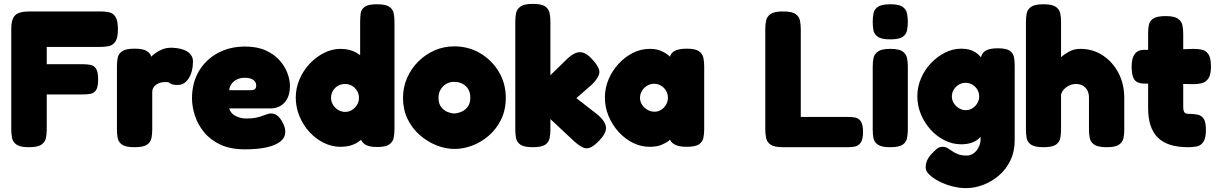

<svg xmlns="http://www.w3.org/2000/svg" viewBox="-20 -750 6274 990"><path d="M129 9Q84 9 65 -4.5Q46 -18 42 -39.5Q38 -61 38 -83V-600Q38 -652 58.5 -671.5Q79 -691 132 -691H498Q521 -691 541.5 -687Q562 -683 575 -664Q588 -645 588 -599Q588 -554 574.5 -535Q561 -516 540 -512Q519 -508 496 -508H221V-419H405Q428 -419 446.5 -415.5Q465 -412 475.5 -395.5Q486 -379 486 -339Q486 -301 475 -285Q464 -269 445.5 -266Q427 -263 404 -263H221V-82Q221 -60 217 -39Q213 -18 194 -4.5Q175 9 129 9Z M673 9Q628 9 609 -4.5Q590 -18 586.5 -39.5Q583 -61 583 -83V-409Q583 -432 587 -452.5Q591 -473 610 -486Q629 -499 674 -499Q718 -499 736.5 -487Q755 -475 759 -460.5Q763 -446 763 -438L747 -444Q747 -444 755 -453Q763 -462 778.5 -474Q794 -486 815.5 -495Q837 -504 864 -504Q873 -504 886.5 -502.5Q900 -501 915.5 -497Q931 -493 944.5 -485Q958 -477 966.5 -464Q975 -451 975 -432Q975 -382 953.5 -347Q932 -312 897 -312Q878 -312 870 -314.5Q862 -317 858.5 -319.5Q855 -322 850.5 -324.5Q846 -327 834 -327Q819 -327 806.5 -323.5Q794 -320 784.5 -313Q775 -306 770 -296.5Q765 -287 765 -276V-81Q765 -59 761 -38Q757 -17 738 -4Q719 9 673 9Z M1243 20Q1168 20 1116 -4.5Q1064 -29 1032 -68.5Q1000 -108 985 -154Q970 -200 970 -243Q970 -322 1005 -382Q1040 -442 1102 -476Q1164 -510 1244 -510Q1306 -510 1350 -490Q1394 -470 1421.5 -439Q1449 -408 1462 -373Q1475 -338 1475 -308Q1475 -251 1447 -221Q1419 -191 1375 -191H1162Q1166 -175 1178.5 -163.5Q1191 -152 1210 -145.5Q1229 -139 1251 -139Q1273 -139 1290 -141.5Q1307 -144 1319.5 -148Q1332 -152 1342.5 -156Q1353 -160 1361.5 -162.5Q1370 -165 1378 -165Q1396 -165 1411 -153Q1426 -141 1438 -117Q1445 -104 1448 -92.5Q1451 -81 1451 -71Q1451 -41 1426.5 -21Q1402 -1 1356 9.5Q1310 20 1243 20ZM1162 -285H1274Q1288 -285 1294.5 -291Q1301 -297 1301 -309Q1301 -322 1293.5 -331Q1286 -340 1273 -344.5Q1260 -349 1242 -349Q1218 -349 1200 -339.5Q1182 -330 1172.5 -315.5Q1163 -301 1162 -285Z M1736 7Q1691 7 1649.5 -13.5Q1608 -34 1575.5 -69.5Q1543 -105 1524 -151Q1505 -197 1505 -247Q1505 -295 1524 -340Q1543 -385 1576 -420.5Q1609 -456 1650.5 -477Q1692 -498 1736 -498Q1784 -498 1819 -477.5Q1854 -457 1877 -422Q1900 -387 1911.5 -342Q1923 -297 1924 -249Q1925 -200 1914 -154.5Q1903 -109 1880 -72.5Q1857 -36 1821.5 -14.5Q1786 7 1736 7ZM1760 -173Q1779 -173 1795 -183Q1811 -193 1821 -209.5Q1831 -226 1831 -245Q1831 -265 1821.5 -281Q1812 -297 1796 -307Q1780 -317 1759 -317Q1739 -317 1722.5 -307.5Q1706 -298 1696.5 -281.5Q1687 -265 1687 -245Q1687 -226 1697 -209.5Q1707 -193 1724 -183Q1741 -173 1760 -173ZM1924 8Q1884 8 1864 -4Q1844 -16 1837 -42V-637Q1837 -659 1839.5 -680Q1842 -701 1860 -714.5Q1878 -728 1923 -728Q1969 -728 1987.5 -715Q2006 -702 2010 -681.5Q2014 -661 2014 -638V-83Q2014 -61 2010 -40Q2006 -19 1987.5 -5.5Q1969 8 1924 8Z M2324 18Q2278 18 2231 -0.5Q2184 -19 2144.5 -53.5Q2105 -88 2081.5 -136.5Q2058 -185 2058 -245Q2058 -300 2079 -348Q2100 -396 2136.5 -432.5Q2173 -469 2220.5 -490Q2268 -511 2322 -511Q2396 -511 2456 -475.5Q2516 -440 2552 -380Q2588 -320 2588 -246Q2588 -183 2564 -134Q2540 -85 2501 -51Q2462 -17 2415.5 0.5Q2369 18 2324 18ZM2322 -165Q2337 -165 2356.5 -172.5Q2376 -180 2390.5 -198Q2405 -216 2405 -247Q2405 -272 2394.5 -290Q2384 -308 2365 -318Q2346 -328 2321 -328Q2299 -328 2281 -317.5Q2263 -307 2252 -288.5Q2241 -270 2241 -246Q2241 -216 2255 -198Q2269 -180 2288 -172.5Q2307 -165 2322 -165Z M3065 -156Q3102 -123 3104.5 -93.5Q3107 -64 3071 -26Q3044 2 3024.5 10.5Q3005 19 2986 10.5Q2967 2 2941 -21L2818 -136V-81Q2818 -59 2814 -38Q2810 -17 2791.5 -4Q2773 9 2727 9Q2682 9 2663 -4.5Q2644 -18 2640.5 -39Q2637 -60 2637 -82V-639Q2637 -662 2641 -682.5Q2645 -703 2664 -716.5Q2683 -730 2728 -730Q2773 -730 2791.5 -716.5Q2810 -703 2814 -682Q2818 -661 2818 -638V-362L2903 -445Q2927 -468 2948 -476.5Q2969 -485 2989.5 -477.5Q3010 -470 3033 -445Q3072 -403 3070.5 -377Q3069 -351 3033 -315L2952 -244Z M3520 7Q3475 7 3453.5 -8Q3432 -23 3433 -42H3447Q3442 -35 3427.5 -23.5Q3413 -12 3389 -2.5Q3365 7 3330 7Q3285 7 3243.5 -13.5Q3202 -34 3169.5 -70Q3137 -106 3118 -151.5Q3099 -197 3099 -247Q3099 -296 3118 -341Q3137 -386 3170 -421.5Q3203 -457 3244 -477.5Q3285 -498 3330 -498Q3364 -498 3387.5 -488Q3411 -478 3425.5 -466Q3440 -454 3445 -446H3434Q3433 -471 3454.5 -485Q3476 -499 3521 -499Q3566 -499 3584.5 -485.5Q3603 -472 3607 -451Q3611 -430 3611 -408V-83Q3611 -61 3607 -40Q3603 -19 3584.5 -6Q3566 7 3520 7ZM3355 -174Q3374 -174 3389.5 -184Q3405 -194 3414.5 -210.5Q3424 -227 3424 -246Q3424 -266 3414.5 -282Q3405 -298 3389 -308Q3373 -318 3353 -318Q3333 -318 3316.5 -308Q3300 -298 3290 -281.5Q3280 -265 3280 -245Q3280 -226 3290.5 -210Q3301 -194 3318 -184Q3335 -174 3355 -174Z M4017 9Q3972 9 3953 -4.5Q3934 -18 3930 -39.5Q3926 -61 3926 -83V-600Q3926 -622 3930 -643Q3934 -664 3953 -677.5Q3972 -691 4018 -691Q4064 -691 4082.5 -677.5Q4101 -664 4105 -643Q4109 -622 4109 -599V-147H4353Q4372 -147 4389.5 -144Q4407 -141 4418.5 -124.5Q4430 -108 4430 -69Q4430 -31 4418 -14.5Q4406 2 4388.5 5.5Q4371 9 4352 9Z M4570 9Q4525 9 4506 -4.5Q4487 -18 4483.5 -39Q4480 -60 4480 -82V-408Q4480 -430 4484 -450.5Q4488 -471 4507 -484.5Q4526 -498 4571 -498Q4616 -498 4634.5 -484.5Q4653 -471 4657 -450Q4661 -429 4661 -406V-81Q4661 -59 4657 -38Q4653 -17 4634.5 -4Q4616 9 4570 9ZM4570 -547Q4525 -547 4506 -560.5Q4487 -574 4483.5 -595Q4480 -616 4480 -638Q4480 -661 4484 -681.5Q4488 -702 4507 -715Q4526 -728 4571 -728Q4616 -728 4634.5 -714.5Q4653 -701 4657 -680Q4661 -659 4661 -637Q4661 -615 4657 -594Q4653 -573 4634.5 -560Q4616 -547 4570 -547Z M4961 220Q4926 220 4889.5 210.5Q4853 201 4822 185Q4791 169 4772 150.5Q4753 132 4753 114Q4753 94 4760.5 77Q4768 60 4783 44Q4799 27 4811 17Q4823 7 4840 7Q4855 7 4866.5 14Q4878 21 4890 29.5Q4902 38 4919.5 45Q4937 52 4964 52Q4979 52 4992 45.5Q5005 39 5014.5 27.5Q5024 16 5030 0.5Q5036 -15 5036 -33V-445Q5040 -475 5061 -488Q5082 -501 5125 -501Q5169 -501 5187 -488Q5205 -475 5208.5 -454.5Q5212 -434 5212 -412V-27Q5212 32 5189.5 78Q5167 124 5130 155.5Q5093 187 5049 203.5Q5005 220 4961 220ZM4936 -6Q4892 -6 4851.5 -26Q4811 -46 4779 -81Q4747 -116 4728.5 -160.5Q4710 -205 4710 -254Q4710 -301 4728.5 -345Q4747 -389 4779.5 -423.5Q4812 -458 4852.5 -478.5Q4893 -499 4936 -499Q4980 -499 5008.5 -481Q5037 -463 5053.5 -430Q5070 -397 5077 -351.5Q5084 -306 5084 -251Q5084 -175 5071.5 -120Q5059 -65 5027 -35.5Q4995 -6 4936 -6ZM4960 -182Q4979 -182 4994.5 -192Q5010 -202 5019.5 -218Q5029 -234 5029 -252Q5029 -272 5019.5 -288Q5010 -304 4994 -313.5Q4978 -323 4958 -323Q4939 -323 4923 -313Q4907 -303 4897.5 -287Q4888 -271 4888 -252Q4888 -234 4898 -218Q4908 -202 4924.5 -192Q4941 -182 4960 -182Z M5360 9Q5315 9 5296 -4.5Q5277 -18 5273.5 -39Q5270 -60 5270 -82V-638Q5270 -661 5274 -681.5Q5278 -702 5297 -715Q5316 -728 5361 -728Q5406 -728 5424.5 -714.5Q5443 -701 5447 -680.5Q5451 -660 5451 -637V-455Q5466 -469 5491.5 -483.5Q5517 -498 5551 -498Q5615 -498 5666 -464.5Q5717 -431 5747 -374Q5777 -317 5777 -245V-81Q5777 -59 5773 -38.5Q5769 -18 5750.5 -4.5Q5732 9 5686 9Q5642 9 5622.5 -4Q5603 -17 5599 -38Q5595 -59 5595 -83V-246Q5595 -268 5587 -283.5Q5579 -299 5564 -308Q5549 -317 5528 -317Q5501 -317 5478 -300Q5455 -283 5451 -261V-81Q5451 -59 5447 -38Q5443 -17 5424.5 -4Q5406 9 5360 9Z M6107 9Q6054 9 6015 -3Q5976 -15 5950.5 -40Q5925 -65 5912.5 -103Q5900 -141 5900 -192V-580Q5900 -603 5904 -622.5Q5908 -642 5927 -654.5Q5946 -667 5991 -667Q6035 -667 6054 -653.5Q6073 -640 6077 -619Q6081 -598 6081 -576V-201Q6081 -190 6082.5 -182.5Q6084 -175 6087 -171Q6090 -167 6095 -165Q6100 -163 6108 -163Q6134 -163 6154.5 -159Q6175 -155 6186.5 -138Q6198 -121 6198 -81Q6198 -36 6184 -17Q6170 2 6149 5.5Q6128 9 6107 9ZM5879 -493H5996L6134 -498Q6156 -498 6176.5 -494Q6197 -490 6210.5 -471Q6224 -452 6224 -406Q6224 -364 6210.5 -345Q6197 -326 6176.5 -321Q6156 -316 6133 -316L6006 -319H5875Q5841 -321 5828 -341Q5815 -361 5815 -407Q5815 -450 5831 -471.5Q5847 -493 5879 -493Z"/></svg>

Font: Fredoka Light
Style: Regular
Weight: 300
Designer: Ben Nathan
Foundry: Milena B. Brandão, Ben Nathan
Version: Version 2.001